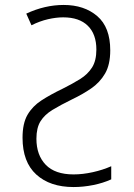

<svg xmlns="http://www.w3.org/2000/svg" viewBox="-20 -745 540 775"><path d="M277 10Q182 10 126.5 -40.5Q71 -91 71 -189Q71 -247 91 -281.5Q111 -316 147 -339.5Q183 -363 233 -387Q273 -407 303.5 -426Q334 -445 351.5 -472.5Q369 -500 369 -545Q369 -607 334.5 -641Q300 -675 235 -675Q207 -675 174 -667.5Q141 -660 107 -643L86 -690Q161 -725 237 -725Q320 -725 372.5 -680Q425 -635 425 -542Q425 -484 404 -448Q383 -412 348 -388Q313 -364 271 -344Q224 -321 192 -301.5Q160 -282 143.5 -255.5Q127 -229 127 -185Q127 -119 164.5 -80Q202 -41 277 -41Q314 -41 354.5 -50Q395 -59 429 -74V-21Q396 -6 356 2Q316 10 277 10Z"/></svg>

Font: Noto Sans Mono ExtraCondensed Light
Style: Regular
Weight: 300
Width: 2
Designer: Monotype Design Team
Foundry: Monotype Imaging Inc.
Version: Version 2.014; ttfautohint (v1.8.4.7-5d5b)